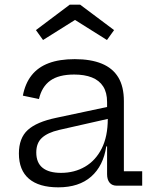

<svg xmlns="http://www.w3.org/2000/svg" viewBox="-20 -796 664 823"><path d="M481 0Q460.5 0 449.8 -13Q439 -26 439 -49.5V-209.5L445.5 -226L442 -286.5L439 -318V-358.5Q439 -399.5 422.2 -425.5Q405.5 -451.5 374 -464Q342.5 -476.5 298 -476.5Q231.5 -476.5 195.2 -450.2Q159 -424 147 -371.5L78 -386Q88 -438.5 115.5 -473.2Q143 -508 188.8 -525.2Q234.5 -542.5 300.5 -542.5Q369.5 -542.5 416.2 -523.2Q463 -504 487 -464.5Q511 -425 511 -362.5V-62H589.5V0ZM230 7Q147 7 104 -29.8Q61 -66.5 61 -138Q61 -204 99 -238.8Q137 -273.5 221 -291L460.5 -342V-290.5L233 -239Q184 -227.5 159.8 -205.2Q135.5 -183 135.5 -142.5Q135.5 -98.5 162.5 -76.8Q189.5 -55 241.5 -55Q299 -55 344.5 -81.5Q390 -108 416 -159.5Q442 -211 442 -286.5L461 -168.5H435.5Q423 -85 370.8 -39Q318.5 7 230 7ZM323.5 -776 469 -667 438.5 -624.5 301.5 -710.5 164.5 -624.5 134 -667 279 -776Z"/></svg>

Font: Hepta Slab
Style: Regular
Weight: 400
Designer: Michael LaGattuta
Foundry: Michael LaGattuta
Version: Version 1.100